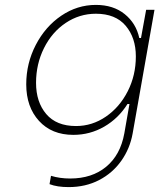

<svg xmlns="http://www.w3.org/2000/svg" viewBox="-20 -564 650 783"><path d="M182 187 188 153Q224 164 266 164Q355 164 413 116Q471 68 487 -20L508 -140H500Q463 -81 405 -47.5Q347 -14 279 -14Q191 -14 139 -71Q87 -128 87 -220Q87 -306 126 -381Q165 -456 230 -500Q295 -544 371 -544Q442 -544 488.5 -506.5Q535 -469 548 -409H555L576 -524H610L521 -20Q510 42 474.5 92Q439 142 384 170.5Q329 199 260 199Q213 199 182 187ZM534 -334Q534 -410 492.5 -459Q451 -508 371 -508Q304 -508 248 -470.5Q192 -433 159.5 -368Q127 -303 127 -226Q127 -148 168.5 -99Q210 -50 290 -50Q356 -50 412 -88.5Q468 -127 501 -192Q534 -257 534 -334Z"/></svg>

Font: Be Vietnam Thin
Style: Italic
Weight: 250
Italic angle: -9°
Designer: Gabriel Lam
Foundry: TypeRant
Version: Version 3.000